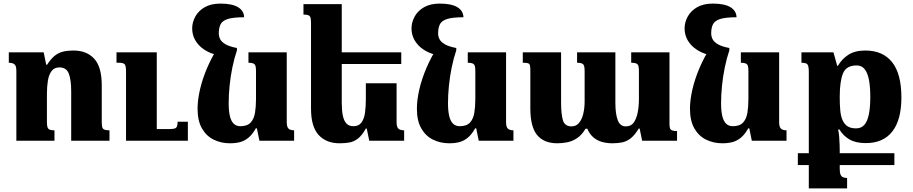

<svg xmlns="http://www.w3.org/2000/svg" viewBox="-20 -783 5078 1068"><path d="M589 -58V0H376V-275Q376 -340 362.5 -374Q349 -408 311 -408Q282 -408 267 -388Q252 -368 246.5 -335Q241 -302 241 -261V-103Q241 -86 244 -76Q247 -66 256 -62Q265 -58 283 -58V0H71V-390Q71 -408 66.5 -417Q62 -426 52.5 -430Q43 -434 29 -434V-492H223L237 -423H242Q263 -456 284.5 -473Q306 -490 331.5 -496Q357 -502 388 -502Q462 -502 504 -456.5Q546 -411 546 -308V-106Q546 -87 548.5 -76.5Q551 -66 560.5 -62Q570 -58 589 -58ZM1025 -106V0H681V-386Q681 -418 673 -426Q665 -434 641 -434H628V-492H852V-65H917Q938 -65 949 -67.5Q960 -70 964 -79Q968 -88 968 -106Z M1259 14Q1210 14 1169 -6Q1128 -26 1103.5 -68.5Q1079 -111 1079 -178Q1079 -227 1092.5 -285.5Q1106 -344 1132.5 -406Q1159 -468 1198 -528L1298 -503Q1283 -459 1272.5 -407.5Q1262 -356 1257 -305Q1252 -254 1252 -209Q1252 -167 1258.5 -138.5Q1265 -110 1279.5 -95.5Q1294 -81 1317 -81Q1356 -81 1374.5 -101.5Q1393 -122 1398.5 -156Q1404 -190 1404 -231V-389Q1404 -407 1401 -416.5Q1398 -426 1389 -430Q1380 -434 1362 -434V-492H1575V-102Q1575 -85 1579.5 -75.5Q1584 -66 1593.5 -62Q1603 -58 1616 -58V0H1423L1409 -69H1403Q1384 -35 1362 -17Q1340 1 1315 7.5Q1290 14 1259 14ZM1298 -516V-503L1180 -479Q1142 -489 1112.5 -509.5Q1083 -530 1066 -559.5Q1049 -589 1049 -625Q1049 -659 1066.5 -691Q1084 -723 1119 -743Q1154 -763 1206 -763Q1271 -763 1304 -743Q1337 -723 1338 -687Q1276 -687 1246 -677Q1216 -667 1206.5 -647Q1197 -627 1197 -598Q1197 -581 1204.5 -565.5Q1212 -550 1234 -537Q1256 -524 1298 -516Z M2186 -320V-102Q2186 -85 2190.5 -75.5Q2195 -66 2204.5 -62Q2214 -58 2228 -58V0H2034L2020 -68H2015Q1994 -30 1971.5 -12.5Q1949 5 1924 9.5Q1899 14 1869 14Q1795 14 1752.5 -32Q1710 -78 1710 -179V-654Q1710 -673 1707.5 -683.5Q1705 -694 1696 -698Q1687 -702 1668 -702V-760H1881V-211Q1881 -169 1887 -140Q1893 -111 1907 -96Q1921 -81 1946 -81Q1976 -81 1991 -102Q2006 -123 2010.5 -157Q2015 -191 2015 -231V-320ZM1855 -427V-492H2212V-427Z M2479 14Q2430 14 2389 -6Q2348 -26 2323.5 -68.5Q2299 -111 2299 -178Q2299 -227 2312.5 -285.5Q2326 -344 2352.5 -406Q2379 -468 2418 -528L2518 -503Q2503 -459 2492.5 -407.5Q2482 -356 2477 -305Q2472 -254 2472 -209Q2472 -167 2478.5 -138.5Q2485 -110 2499.5 -95.5Q2514 -81 2537 -81Q2576 -81 2594.5 -101.5Q2613 -122 2618.5 -156Q2624 -190 2624 -231V-389Q2624 -407 2621 -416.5Q2618 -426 2609 -430Q2600 -434 2582 -434V-492H2795V-102Q2795 -85 2799.5 -75.5Q2804 -66 2813.5 -62Q2823 -58 2836 -58V0H2643L2629 -69H2623Q2604 -35 2582 -17Q2560 1 2535 7.5Q2510 14 2479 14ZM2518 -516V-503L2400 -479Q2362 -489 2332.5 -509.5Q2303 -530 2286 -559.5Q2269 -589 2269 -625Q2269 -659 2286.5 -691Q2304 -723 2339 -743Q2374 -763 2426 -763Q2491 -763 2524 -743Q2557 -723 2558 -687Q2496 -687 2466 -677Q2436 -667 2426.5 -647Q2417 -627 2417 -598Q2417 -581 2424.5 -565.5Q2432 -550 2454 -537Q2476 -524 2518 -516Z M3491 -492H3704V-91Q3704 -78 3707 -69.5Q3710 -61 3719 -57.5Q3728 -54 3746 -54V0H3552L3538 -68H3533Q3512 -33 3490 -15Q3468 3 3443 8.5Q3418 14 3387 14Q3354 14 3327 6Q3300 -2 3279.5 -20Q3259 -38 3247 -67H3237Q3216 -31 3188.5 -13.5Q3161 4 3133 9Q3105 14 3080 14Q3006 14 2968 -31.5Q2930 -77 2930 -181V-395Q2930 -412 2927.5 -420.5Q2925 -429 2916 -431.5Q2907 -434 2888 -434V-492H3101V-212Q3101 -150 3111 -115Q3121 -80 3159 -80Q3185 -80 3201 -99.5Q3217 -119 3224.5 -150.5Q3232 -182 3232 -219V-388Q3232 -406 3229 -416Q3226 -426 3217 -430Q3208 -434 3190 -434V-492H3403V-212Q3403 -150 3416 -115Q3429 -80 3461 -80Q3490 -80 3505 -101Q3520 -122 3527 -156.5Q3534 -191 3534 -231V-388Q3534 -405 3531.5 -415Q3529 -425 3520 -429.5Q3511 -434 3491 -434Z M3998 14Q3949 14 3908 -6Q3867 -26 3842.5 -68.5Q3818 -111 3818 -178Q3818 -227 3831.5 -285.5Q3845 -344 3871.5 -406Q3898 -468 3937 -528L4037 -503Q4022 -459 4011.5 -407.5Q4001 -356 3996 -305Q3991 -254 3991 -209Q3991 -167 3997.5 -138.5Q4004 -110 4018.5 -95.5Q4033 -81 4056 -81Q4095 -81 4113.5 -101.5Q4132 -122 4137.5 -156Q4143 -190 4143 -231V-389Q4143 -407 4140 -416.5Q4137 -426 4128 -430Q4119 -434 4101 -434V-492H4314V-102Q4314 -85 4318.5 -75.5Q4323 -66 4332.5 -62Q4342 -58 4355 -58V0H4162L4148 -69H4142Q4123 -35 4101 -17Q4079 1 4054 7.5Q4029 14 3998 14ZM4037 -516V-503L3919 -479Q3881 -489 3851.5 -509.5Q3822 -530 3805 -559.5Q3788 -589 3788 -625Q3788 -659 3805.5 -691Q3823 -723 3858 -743Q3893 -763 3945 -763Q4010 -763 4043 -743Q4076 -723 4077 -687Q4015 -687 3985 -677Q3955 -667 3945.5 -647Q3936 -627 3936 -598Q3936 -581 3943.5 -565.5Q3951 -550 3973 -537Q3995 -524 4037 -516Z M4793 -502Q4891 -502 4942.5 -437Q4994 -372 4994 -241Q4994 -116 4943.5 -51.5Q4893 13 4796 13Q4740 13 4705 -7.5Q4670 -28 4649 -63H4642Q4646 -46 4648 -21.5Q4650 3 4650.5 24.5Q4651 46 4651 56V155Q4651 177 4655.5 188Q4660 199 4669.5 203Q4679 207 4692 207V265H4479V-383Q4479 -404 4476 -415Q4473 -426 4464.5 -430Q4456 -434 4438 -434V-492H4616L4637 -417H4641Q4662 -454 4698.5 -478Q4735 -502 4793 -502ZM4742 -69Q4771 -69 4788 -88.5Q4805 -108 4813 -147Q4821 -186 4821 -243Q4821 -300 4813.5 -339Q4806 -378 4789.5 -398.5Q4773 -419 4745 -419Q4687 -419 4669 -374.5Q4651 -330 4651 -244Q4651 -201 4654 -168.5Q4657 -136 4667 -114Q4677 -92 4694.5 -80.5Q4712 -69 4742 -69ZM4418 135V69H4955V135Z"/></svg>

Font: Noto Serif Armenian ExtraBold
Style: Regular
Weight: 800
Version: Version 2.007